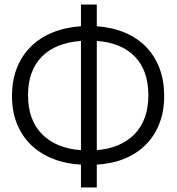

<svg xmlns="http://www.w3.org/2000/svg" viewBox="-20 -792 781 849"><path d="M338 -64Q268 -68 211.5 -91Q155 -114 115.5 -153Q76 -192 54.5 -246Q33 -300 33 -368Q33 -435 54 -489.5Q75 -544 114.5 -584Q154 -624 210.5 -647.5Q267 -671 338 -676V-772H408V-676Q477 -671 532.5 -647.5Q588 -624 626.5 -584Q665 -544 685.5 -489.5Q706 -435 706 -368Q706 -300 685 -246Q664 -192 625.5 -153Q587 -114 532 -91Q477 -68 408 -64V37H338ZM408 -128Q515 -137 575.5 -199.5Q636 -262 636 -371Q636 -480 576.5 -541.5Q517 -603 408 -611ZM338 -611Q226 -603 165 -541.5Q104 -480 104 -371Q104 -261 166 -198.5Q228 -136 338 -128Z"/></svg>

Font: Boldmen
Style: Regular
Weight: 400
Designer: Matt McInerney, Pablo Impallari, Rodrigo Fuenzalida
Foundry: LIVING CONCEPT
Version: Version 1.000